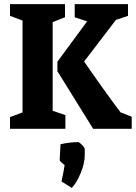

<svg xmlns="http://www.w3.org/2000/svg" viewBox="-20 -628 662 936"><path d="M28.8 0V-57.1L89.8 -80.1V-527.8L28.8 -550.8V-607.9H296.9V-543.9L236.8 -520V-87.9L298.8 -66.9V0ZM434.1 0Q276.9 -252.4 259.8 -280.8V-327.1L404.8 -523.9L344.2 -543.9V-607.9H604V-550.8L544.9 -530.8L390.1 -328.1Q420.9 -282.7 480.7 -199Q540.5 -115.2 567.9 -80.1L622.1 -59.1V0ZM330.1 288.1 279.8 256.8Q291.5 203.6 294.9 176.8Q293.5 175.3 289.6 172.1Q285.6 168.9 282.7 166.5Q279.8 164.1 276.9 161.1Q273.9 158.2 272.2 155.8Q270.5 153.3 271 151.9L274.9 75.2Q318.4 64.9 361.8 64.9Q366.7 64.9 379.9 78.4Q393.1 91.8 393.1 98.1V128.9Q393.1 167 374 214.1Q355 261.2 330.1 288.1Z"/></svg>

Font: Grenze
Style: Bold
Weight: 700
Designer: Renata Polastri
Foundry: Omnibus-Type
Version: Version 1.002;PS 001.002;hotconv 1.0.88;makeotf.lib2.5.64775